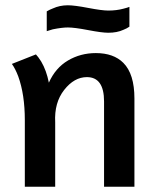

<svg xmlns="http://www.w3.org/2000/svg" viewBox="-20 -707 589 727"><path d="M189 -244V0H74V-252Q74 -349 49 -418Q38 -447 25 -465L116 -501Q124 -493 136 -474Q156 -440 165 -394Q190 -450 237.5 -478Q285 -506 343 -506Q410 -506 447 -469Q489 -427 489 -334V0H374V-323Q374 -415 309 -415Q261 -415 223 -366.5Q185 -318 189 -244ZM157 -589V-664Q169 -671 180 -675Q206 -687 237 -687Q262 -687 314 -677Q366 -667 390 -667Q421 -667 447 -674Q463 -678 470 -681V-606Q460 -599 447 -594Q423 -583 390 -583Q366 -583 314 -593Q262 -603 237 -603Q215 -603 180 -596Q175 -594 157 -589Z"/></svg>

Font: Amaranth
Style: Regular
Weight: 400
Designer: Gesine Todt
Foundry: Gesine Todt
Version: Version 1.000